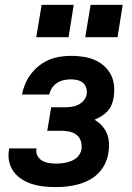

<svg xmlns="http://www.w3.org/2000/svg" viewBox="-20 -756 540 784"><path d="M209 8Q184 8 159.5 5.5Q135 3 112.5 -4Q90 -11 70 -23.5Q50 -36 36.5 -54Q23 -72 17.5 -96Q12 -120 17 -145Q17 -146 17 -147Q17 -148 18 -150H129Q129 -149 129 -148.5Q129 -148 129 -148Q126 -133 133 -120Q140 -107 152 -100Q164 -93 179 -90.5Q194 -88 209 -88Q219 -88 229.5 -89Q240 -90 251 -92.5Q262 -95 272 -99Q282 -103 291 -110Q300 -117 305.5 -127Q311 -137 313 -147Q315 -164 310 -180Q305 -196 292.5 -205.5Q280 -215 264 -218.5Q248 -222 231 -222H173L189 -318H246Q260 -318 273.5 -320Q287 -322 300 -328.5Q313 -335 322.5 -346.5Q332 -358 334 -372Q336 -385 332 -397.5Q328 -410 318.5 -418Q309 -426 296 -429Q283 -432 270 -432Q256 -432 241.5 -429Q227 -426 214 -418Q201 -410 192.5 -397Q184 -384 181 -370H70Q74 -392 83 -413.5Q92 -435 106.5 -454Q121 -473 140 -488Q159 -503 181 -512Q203 -521 225.5 -524.5Q248 -528 270 -528Q294 -528 318.5 -524.5Q343 -521 364.5 -512Q386 -503 403.5 -488Q421 -473 432 -452.5Q443 -432 445.5 -407.5Q448 -383 444 -358Q442 -344 436 -329Q430 -314 419 -302Q408 -290 394 -281.5Q380 -273 366 -267Q383 -257 396 -243Q409 -229 416.5 -211Q424 -193 425 -172Q426 -151 422 -130Q419 -108 408.5 -86.5Q398 -65 381 -48Q364 -31 342.5 -20Q321 -9 298.5 -3Q276 3 253.5 5.5Q231 8 209 8ZM460 -604H328L350 -736H481ZM260 -604H128L150 -736H281Z"/></svg>

Font: Iosevka SS04
Style: Bold Italic
Weight: 700
Italic angle: -9°
Monospace: yes
Designer: Belleve Invis
Foundry: Belleve Invis
Version: Version 19.0.0; ttfautohint (v1.8.4)